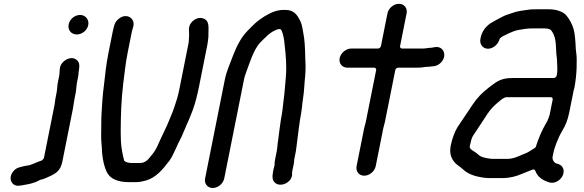

<svg xmlns="http://www.w3.org/2000/svg" viewBox="-20 -766 2991 983"><path d="M269.4 -290 263.8 -262C261.7 -251.4 261.5 -240.3 259.2 -229L204.7 44L195.7 54.6C195 55 194 55.4 193.6 55.6C169 63.6 154.4 72.2 130 79.9C129.5 80 128.7 80.2 128 80.3L109.9 83.2C78.2 90.7 64.2 91.9 48.4 110.7C27 136.4 31.8 165.1 49.6 177.9C65.8 189.5 81 184.8 110 179.7C135.6 175.5 156.2 169.7 176.1 160C180.4 157.9 182.4 154.4 199.2 151.4C207.5 149 220.7 142.9 231.9 137.8C269.8 120.6 290.3 106.2 299.5 60L353 -208C356.1 -223.6 358.1 -243.6 361.8 -262L368.1 -293.6C369.6 -304 371 -316.2 372.2 -328.9L373.8 -342C373.8 -342.3 373.9 -342.7 374 -343L379.2 -369C383 -388 381.3 -394 385 -413.4C387 -433.2 387 -444.4 375.4 -456.6C347.7 -485.8 291.3 -456.2 286.5 -416.1L285.5 -406.1C284.3 -396.4 285.3 -389.5 283.8 -382L276 -343C272.6 -326.1 273.1 -308.8 269.4 -290ZM331.5 -641C325.8 -612.8 344.6 -589.5 373.2 -589.5C400.3 -589.5 426.5 -610.9 431.8 -637.5C437.3 -665 417.7 -689.5 390.2 -689.5C362.9 -689.5 336.9 -668.2 331.5 -641Z M590.7 -672C578.2 -662.9 570.2 -652 565.9 -638.7L562.8 -628C560.4 -619.1 558.5 -611.2 557.3 -605L535.5 -496C522.4 -430.1 520.2 -397.5 512.1 -328.9C504.9 -277.2 502.1 -224.1 499.7 -181.7C497.8 -152.6 499.1 -109 497.9 -78.1C497.3 -47 500.2 -32.4 501.5 -7L502.7 16.7C506.5 56.7 514.5 93.4 529.9 120.4C546.8 150 584.3 166.5 639.8 166.5H677.8C696.3 166.5 714.4 161.7 730.9 157.1C779.2 142 812.5 102.5 846.5 57.9C869.1 27.8 887.4 -26.8 910.9 -68.9C918.8 -85.2 933.1 -123.6 944 -145.4C952.4 -164.1 958.9 -182.9 967.5 -204.3C980.4 -239.6 990.9 -282.3 999 -323L1041.5 -536C1044.5 -551 1045.6 -562.7 1046.9 -577.2L1047.2 -593.8C1048.1 -631.9 1049.8 -655.5 1028.6 -667.9C1003.3 -682.6 973.7 -670.1 957.7 -647.8C941 -624.4 950 -605.2 948.1 -579.6L946.9 -563.6C946.5 -557.7 946.8 -552.4 945.7 -547L896.8 -302C891.6 -276.2 882.7 -245.7 873.3 -220L864.1 -194.1C864 -193.8 863.8 -193.3 863.7 -193C852.8 -168.7 838.4 -127.4 823.9 -100.2C812.9 -78.7 796.4 -40.5 783.7 -13.5C771.7 10 764.5 19.1 749.4 36.5C739.5 49.7 724 68.5 697.3 68.5H651.3C640.9 68.5 618.2 63.9 615.7 55.6C611.8 42.6 608.7 27.9 605.9 12.6C598.5 -24.3 598.4 -54.4 598 -96.5C598.6 -175.8 600.2 -245.1 610.6 -336.1C619.8 -401.7 621.1 -433.7 633.5 -496L655.3 -605C656.1 -609 657.5 -614.2 659.2 -619.3L662.3 -630.1C673.3 -669.4 631.9 -701.8 590.7 -672Z M1396.5 10 1387.9 53C1386.4 60.7 1385.6 68.8 1385.8 77.4C1385.9 83.3 1382.5 90.2 1381.1 97L1378.1 112C1371.9 143.1 1375.5 159.7 1389.9 171.2C1420.2 195.4 1481.5 164.2 1475.4 119C1475.3 117.9 1475.3 116.3 1475.5 115L1479.1 97C1482 82.6 1485.3 70.4 1485.8 58.9C1485.8 57.3 1485.7 54 1485.9 53L1495 7.3C1501.5 -37 1504.6 -72.5 1510.9 -117.3L1516.1 -153.3C1516.2 -153.5 1516.2 -153.8 1516.2 -154C1519 -167.8 1521.1 -179.9 1522.5 -190.2L1526.4 -219.8C1527.1 -229.4 1528.6 -242.7 1530.9 -257.5C1538 -301.7 1538 -337.6 1542.8 -381.7C1545.3 -415.9 1544.7 -440.6 1542.7 -475.1C1541.7 -520.3 1540.3 -562.4 1532.2 -600.4C1527.4 -627.8 1524.9 -646.3 1513.9 -665.5C1500.6 -690.3 1487.4 -707.5 1458.4 -713.7C1420.3 -719 1388.7 -711.1 1361.4 -697.2C1338.3 -685.1 1332.1 -681.9 1309.4 -665.5C1283.2 -646.4 1271.2 -631.7 1247.2 -608.2C1215 -574.8 1194.6 -535.6 1173.9 -483.8C1159 -442.1 1140.1 -403.8 1131.2 -359L1030.2 147C1024.7 174.3 1042.3 196.5 1069.3 196.5C1096.2 196.5 1122.7 174.3 1128.2 147L1229.2 -359C1231.4 -370.4 1234.8 -381.8 1239 -392.3C1258.4 -443.2 1275.6 -506.3 1310.8 -546.9C1311.1 -547.3 1311.7 -547.9 1312.2 -548.4C1335.9 -569.9 1360.2 -602.8 1402 -615.9C1409 -618 1417.4 -618.7 1420.6 -611.9C1430.4 -590.8 1435.2 -563.6 1437.5 -533.6C1443.3 -484.7 1448.5 -428 1443.4 -370.3C1439 -330.5 1438.2 -294.7 1431.9 -252.8C1427.6 -215.4 1425.9 -192.5 1417.9 -152.3C1412.7 -117.7 1407.9 -79.8 1404 -48C1404 -47.7 1403.9 -47.3 1403.9 -47C1400.6 -30.5 1400.5 -10.2 1396.5 10Z M2145.3 -517.5H2038.3C2032.9 -517.5 2026.8 -522.4 2028.3 -530L2061.8 -698C2067.1 -724.2 2049.1 -746.5 2022.5 -746.5C1995.9 -746.5 1969.1 -724.2 1963.8 -698L1930.3 -530C1929.2 -524.6 1922.9 -517.5 1915.3 -517.5H1778.3C1751.4 -517.5 1724.2 -494.6 1718.9 -468C1713.7 -441.6 1731.6 -419.5 1758.7 -419.5H1895.7C1902.6 -419.5 1907.1 -413.8 1905.8 -407L1852.8 -142C1850.6 -130.8 1846.1 -118 1844.5 -110L1805.7 84C1800.3 111.3 1817.9 133.5 1844.8 133.5C1871.8 133.5 1898.3 111.3 1903.7 84L1942.5 -110C1944.6 -120.9 1949.1 -133 1950.8 -142L2003.8 -407C2005.1 -413.8 2011.9 -419.5 2018.7 -419.5H2116.7C2132.2 -419.5 2144 -420.5 2156.8 -423.2C2157.5 -423.4 2158.7 -423.5 2159.5 -423.5H2162.5C2173 -423.5 2183.4 -425.5 2194 -426.4L2204.5 -427.4C2217.5 -430.1 2229.5 -436.6 2239.7 -448.1C2270.5 -482.7 2250.7 -531.7 2206.9 -524.7L2196.5 -522.9C2195.3 -522.5 2191.1 -521.5 2188.1 -521.5C2173.6 -521.5 2158.9 -517.5 2145.3 -517.5Z M2817.9 -2C2819.2 -8.7 2822.5 -14 2824.8 -21.6C2825.7 -25.7 2827.1 -30.3 2830.2 -37C2838.1 -56.6 2845.5 -74.3 2857.1 -93.7C2875.2 -123.3 2886.8 -151.6 2894.6 -191L2917.2 -304C2918.1 -308.5 2919.2 -312.5 2921 -317.9C2927 -348.7 2931.1 -386.8 2932.1 -417.9C2932.6 -444.1 2933.7 -477.6 2929.8 -498.6C2927.2 -513.9 2927.5 -533.2 2926.3 -547.6L2923.9 -575.4C2922.8 -585.5 2921.7 -593.6 2920.4 -601.3L2916.1 -618.9C2910.5 -640.9 2892.4 -672.9 2878.2 -688.7C2861.1 -706.6 2829.6 -718.5 2788.4 -718.5H2725.4C2715.7 -718.5 2706.6 -718.2 2694.5 -717.6C2659.9 -712.8 2629.3 -709.7 2602.1 -699.3C2581.8 -692.5 2567.1 -688.4 2552.2 -680.2L2536.3 -672.1C2524.9 -666.5 2504.4 -654.5 2491.3 -646.8C2469.9 -632.8 2447.6 -606.6 2441.3 -575L2439.5 -566C2434.3 -539.8 2452.3 -516.5 2478.1 -516.5C2504.4 -516.5 2530 -538.7 2537.1 -564C2540.2 -574.7 2556.9 -581.7 2564.1 -585.1L2584 -595.1C2598.4 -601.6 2619 -610.6 2638.4 -613.3C2657.4 -616.7 2680.3 -620.5 2703.9 -620.5H2768.9C2782 -620.5 2796.7 -617.1 2801 -611.8C2812.7 -597.2 2819 -581 2822.3 -564.6C2828.6 -533.2 2825.9 -495 2831 -467.5C2831.1 -467.1 2831.1 -466.5 2831.2 -466L2832.2 -445.8C2832.5 -423.9 2835.6 -406 2830.8 -382L2830.2 -379C2829.1 -373.6 2822.7 -366.5 2815.2 -366.5H2605.2C2548 -366.5 2526.6 -351.9 2486.5 -320.8C2447.7 -290.8 2424.1 -267.2 2397.8 -227.7L2380.5 -201.6C2360.6 -173.1 2341.4 -142.2 2321 -113C2307.5 -89.6 2294.6 -55.5 2287.7 -21C2279.5 20.2 2290.8 47.3 2310.5 68.6C2320.5 79 2337.9 89.1 2350.6 101.2C2371 120.7 2401.4 134.2 2439 140.7L2455 143.6C2461 144.2 2468.2 144.8 2476.5 145.5H2556.9C2589.1 145.5 2625.6 136.1 2650.5 124.8C2666.3 117.6 2694 108 2708.1 101.8C2713.6 100.7 2718.6 103.2 2720.3 107.8C2732.1 139.4 2755.3 156.6 2792.9 168C2820.1 176.4 2849.6 155.9 2860.1 134.5C2874.7 104.9 2859.8 80.3 2838.8 74C2834.8 72.8 2830.2 71.8 2825.1 69.4C2814.9 64.6 2806.6 49.8 2809.3 36L2814.1 12C2815 7.3 2817 2.7 2817.9 -2ZM2799.6 -268.5C2806.4 -268.5 2811 -262.8 2809.6 -256L2794.4 -180C2794.4 -179.6 2794.2 -178.9 2794 -178.4L2788.7 -162.2C2784.2 -149.8 2780.2 -141.6 2772.4 -129.2C2752.7 -94.9 2737.1 -57.4 2723.5 -15.4C2721.6 -9.8 2716.7 -6.7 2711.3 -4.3L2688.2 10.2C2679.6 15.5 2671 20 2656.7 24.6C2636.4 33.3 2609 47.5 2576.5 47.5H2501.5C2496.8 47.5 2492.3 47.1 2487.6 46.3L2472.1 43.5C2470.1 43.4 2466.5 43.2 2461.1 41.1C2449 38.9 2434 32.6 2425.4 22.6C2419.8 17.9 2412.4 12.5 2403.5 6.9C2399.4 4.3 2382.3 -4.1 2385.1 -18L2385.7 -21C2386.5 -25 2387.5 -28.5 2389.3 -33.9C2391.4 -44.3 2395 -63.2 2405 -75.8C2421.9 -102.6 2445 -134.6 2461.9 -162L2476.5 -184.4C2495.9 -212.1 2510.3 -225.9 2536.6 -247.8C2545.8 -255.4 2554.5 -262.5 2561.9 -264.9C2566.8 -266.4 2565.3 -268.5 2574.6 -268.5Z"/></svg>

Font: Smoothie
Style: LightIt
Weight: 400
Foundry: Cannot Into Space Fonts
Version: Version 0.8